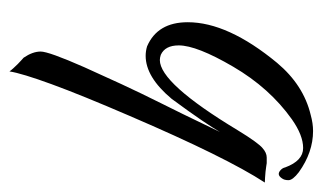

<svg xmlns="http://www.w3.org/2000/svg" viewBox="-158 -237 682 406"><g transform="rotate(90 183.0 -34.0)"><path d="M102 257Q89 238 89 221Q89 204 122 129Q139 91 158 50Q177 9 200 -37Q223 -83 237.5 -113.5Q252 -144 259 -158Q251 -144 234 -119Q217 -94 189 -56Q143 -1 98 -1Q88 -1 78 -4Q27 -26 27 -90Q27 -175 113 -279Q160 -335 223 -350Q241 -355 257 -355Q302 -355 344 -325Q361 -312 361 -303Q361 -294 357 -289Q349 -277 339 -287Q335 -291 334 -296Q320 -334 293 -334Q266 -334 232 -310Q166 -263 121 -186Q76 -109 76 -71Q76 -42 96 -33Q102 -31 107 -31Q156 -31 255 -195Q269 -218 278.5 -231Q288 -244 293 -248Q303 -257 313 -257H325Q326 -257 331.5 -256Q337 -255 343 -254.5Q349 -254 355.5 -253.5Q362 -253 366 -253Q313 -172 225 33Q181 135 158 198Q135 261 131 287Q129 284 124.5 279Q120 274 115.5 269.5Q111 265 107 261.5Q103 258 102 257Z"/></g></svg>

Font: #9Slide05 Great Vibes
Style: Regular
Weight: 400
Designer: Robert E. Leuschke
Foundry: Robert E. Leuschke
Version: Version 1.001